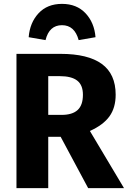

<svg xmlns="http://www.w3.org/2000/svg" viewBox="-20 -971 660 991"><path d="M293 -265H229V0H65V-693H292Q434 -693 505.5 -641Q577 -589 577 -482Q577 -415 545 -370.5Q513 -326 444 -295L620 0H435ZM229 -378H298Q353 -378 380.5 -403Q408 -428 408 -482Q408 -532 378.5 -555Q349 -578 288 -578H229ZM473 -779 386 -764Q365 -841 300 -841Q234 -841 215 -764L128 -779Q134 -854 179 -902.5Q224 -951 300 -951Q376 -951 421.5 -902.5Q467 -854 473 -779Z"/></svg>

Font: Fira Sans BGR
Style: Bold
Weight: 700
Designer: bBox Type GmbH & Carrois Corporate GbR & Edenspiekermann AG
Foundry: bBox Type GmbH & Carrois Corporate GbR & Edenspiekermann AG
Version: Version 4.301